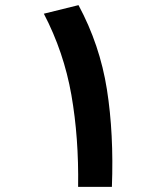

<svg xmlns="http://www.w3.org/2000/svg" viewBox="-20 -724 626 744"><path d="M282.7 0Q285.6 -190.4 256.6 -356.2Q227.5 -522 149.9 -670.9L284.2 -704.1Q367.2 -549.8 394.3 -377.4Q421.4 -205.1 413.6 0Z"/></svg>

Font: Cascadia Code NF
Style: Bold
Weight: 700
Monospace: yes
Designer: Aaron Bell
Foundry: Saja Typeworks
Version: Version 2404.023; ttfautohint (v1.8.4)